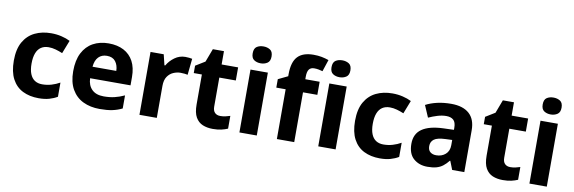

<svg xmlns="http://www.w3.org/2000/svg" viewBox="-54 -1199 4908 1643"><g transform="rotate(10 2400.0 -377.5)"><path d="M311 10Q232.1 10 172.6 -19.6Q113.1 -49.2 80.1 -111.4Q47.1 -173.7 47.1 -270.5Q47.1 -370.7 83.1 -433.6Q119.2 -496.5 181.2 -526.5Q243.2 -556.4 322.5 -556.4Q369.6 -556.4 412.1 -546.3Q454.7 -536.3 487.9 -519.4L443.2 -405Q413.1 -417.6 382.6 -426.2Q352.1 -434.8 321.7 -434.8Q282.9 -434.8 255.9 -416.7Q228.8 -398.6 214.9 -362.4Q200.9 -326.3 200.9 -271.5Q200.9 -217.3 215.2 -182Q229.4 -146.8 256.1 -129.6Q282.8 -112.4 320.4 -112.4Q362.5 -112.4 400.9 -123.8Q439.3 -135.2 472.8 -154.3V-31.2Q441.5 -12.3 402.6 -1.2Q363.7 10 311 10Z M822 -556.4Q898.4 -556.4 953.3 -527.6Q1008.3 -498.8 1037.9 -443.4Q1067.4 -388 1067.4 -307.7V-235.1H716.3Q718.3 -173.4 754.3 -137.8Q790.2 -102.2 856.8 -102.2Q908.4 -102.2 950 -112Q991.7 -121.8 1036.1 -142.3V-28.7Q995.7 -8.8 951.1 0.6Q906.6 10 841.2 10Q760.3 10 697.6 -20.1Q634.8 -50.2 598.9 -112.6Q563.1 -175 563.1 -269.5Q563.1 -364.8 595.6 -428.4Q628.2 -492 686.6 -524.2Q744.9 -556.4 822 -556.4ZM825.9 -449Q780.6 -449 752.6 -420.4Q724.7 -391.8 719.5 -335.6H926Q925 -384.7 900.4 -416.9Q875.8 -449 825.9 -449Z M1487.7 -556.4Q1503.3 -556.4 1520.5 -554.6Q1537.7 -552.8 1547.6 -550.4L1532.9 -409Q1521.8 -411.4 1506.9 -413.4Q1492 -415.4 1470.7 -415.4Q1440 -415.4 1409.2 -402.3Q1378.4 -389.3 1357.8 -359.1Q1337.2 -329 1337.2 -277.5V0H1186.4V-546.4H1301.1L1323.3 -454.5H1330.4Q1354.5 -496.6 1395.8 -526.5Q1437.1 -556.4 1487.7 -556.4Z M1868.5 -110.2Q1892.2 -110.2 1913.5 -114.9Q1934.8 -119.6 1953.9 -126.1V-15.2Q1929.5 -4.5 1898 2.8Q1866.6 10 1824.3 10Q1774.9 10 1736.4 -6Q1697.8 -22.1 1675.2 -61.4Q1652.6 -100.8 1652.6 -171.9V-432.6H1582.1V-496.6L1664 -546.8L1707.5 -662.1H1804.1V-546.4H1947.5V-432.6H1804.1V-180.6Q1804.1 -145 1821.5 -127.6Q1838.9 -110.2 1868.5 -110.2Z M2205.9 -546.4V0H2055V-546.4ZM2131.1 -760.8Q2163.9 -760.8 2188.6 -745.2Q2213.2 -729.5 2213.2 -687.1Q2213.2 -646.3 2188.6 -630.2Q2163.9 -614 2131.1 -614Q2096.9 -614 2073.1 -630.2Q2049.2 -646.3 2049.2 -687.1Q2049.2 -729.5 2073.1 -745.2Q2096.9 -760.8 2131.1 -760.8Z M2655.9 -432.6H2531.3V0H2380.5V-432.6H2299.3V-505.9L2382.9 -546.3V-563.9Q2382.9 -669.7 2427.7 -717.4Q2472.5 -765 2565.4 -765Q2604.2 -765 2635.8 -758.9Q2667.5 -752.8 2698.1 -742.1L2664.1 -639.6Q2649.4 -644 2630.5 -647.7Q2611.6 -651.5 2590.8 -651.5Q2560.3 -651.5 2545.8 -631.8Q2531.3 -612 2531.3 -569.2V-546.4H2655.9Z M2890.9 -546.4V0H2740V-546.4ZM2816.1 -760.8Q2848.9 -760.8 2873.6 -745.2Q2898.2 -729.5 2898.2 -687.1Q2898.2 -646.3 2873.6 -630.2Q2848.9 -614 2816.1 -614Q2781.9 -614 2758.1 -630.2Q2734.2 -646.3 2734.2 -687.1Q2734.2 -729.5 2758.1 -745.2Q2781.9 -760.8 2816.1 -760.8Z M3276 10Q3197.1 10 3137.6 -19.6Q3078.1 -49.2 3045.1 -111.4Q3012.1 -173.7 3012.1 -270.5Q3012.1 -370.7 3048.1 -433.6Q3084.2 -496.5 3146.2 -526.5Q3208.2 -556.4 3287.5 -556.4Q3334.6 -556.4 3377.1 -546.3Q3419.7 -536.3 3452.9 -519.4L3408.2 -405Q3378.1 -417.6 3347.6 -426.2Q3317.1 -434.8 3286.7 -434.8Q3247.9 -434.8 3220.9 -416.7Q3193.8 -398.6 3179.9 -362.4Q3165.9 -326.3 3165.9 -271.5Q3165.9 -217.3 3180.2 -182Q3194.4 -146.8 3221.1 -129.6Q3247.8 -112.4 3285.4 -112.4Q3327.5 -112.4 3365.9 -123.8Q3404.3 -135.2 3437.8 -154.3V-31.2Q3406.5 -12.3 3367.6 -1.2Q3328.7 10 3276 10Z M3798.3 -556Q3900.6 -556 3954.9 -507.5Q4009.2 -459 4009.2 -363.8V0H3903.7L3874.5 -74.2H3870.5Q3847.5 -45.2 3823 -26.3Q3798.5 -7.4 3766.7 1.3Q3734.9 10 3689.3 10Q3616.9 10 3568.9 -31.9Q3520.9 -73.7 3520.9 -161.2Q3520.9 -246.7 3583 -289.9Q3645.1 -333.1 3767.5 -337.7L3859.1 -340.7V-358.1Q3859.1 -406.7 3836.8 -426.3Q3814.6 -445.9 3775 -445.9Q3738.5 -445.9 3699.3 -434Q3660 -422.2 3622.2 -404.9L3578.1 -507.5Q3621 -530.2 3676.6 -543.1Q3732.3 -556 3798.3 -556ZM3801.7 -250.5Q3731 -247.7 3702.9 -226.7Q3674.7 -205.7 3674.7 -167.5Q3674.7 -132.9 3694.6 -116.5Q3714.5 -100 3746.5 -100Q3794.4 -100 3826.9 -128.1Q3859.4 -156.1 3859.4 -207.9V-252.8Z M4388.5 -110.2Q4412.2 -110.2 4433.5 -114.9Q4454.8 -119.6 4473.9 -126.1V-15.2Q4449.5 -4.5 4418 2.8Q4386.6 10 4344.3 10Q4294.9 10 4256.4 -6Q4217.8 -22.1 4195.2 -61.4Q4172.6 -100.8 4172.6 -171.9V-432.6H4102.1V-496.6L4184 -546.8L4227.5 -662.1H4324.1V-546.4H4467.5V-432.6H4324.1V-180.6Q4324.1 -145 4341.5 -127.6Q4358.9 -110.2 4388.5 -110.2Z M4725.9 -546.4V0H4575V-546.4ZM4651.1 -760.8Q4683.9 -760.8 4708.6 -745.2Q4733.2 -729.5 4733.2 -687.1Q4733.2 -646.3 4708.6 -630.2Q4683.9 -614 4651.1 -614Q4616.9 -614 4593.1 -630.2Q4569.2 -646.3 4569.2 -687.1Q4569.2 -729.5 4593.1 -745.2Q4616.9 -760.8 4651.1 -760.8Z"/></g></svg>

Font: Noto Sans Meetei Mayek
Style: Regular
Weight: 400
Designer: Monotype Design Team and Neelakash Kshetrimayum
Foundry: Monotype Imaging Inc.
Version: Version 2.002